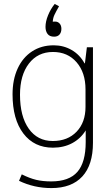

<svg xmlns="http://www.w3.org/2000/svg" viewBox="-20 -741 571 979"><path d="M454 -500V-13Q454 100 399.5 159Q345 218 242 218Q154 218 77 181L91 148Q131 168 164.5 176Q198 184 241 184Q332 184 374.5 135.5Q417 87 417 -17V-76Q391 -34 348 -11Q305 12 250 12Q154 12 99 -60.5Q44 -133 44 -260Q44 -335 70 -391.5Q96 -448 143.5 -479Q191 -510 254 -510Q304 -510 345.5 -486Q387 -462 411 -418H413L423 -500ZM416 -285Q416 -371 370.5 -423.5Q325 -476 250 -476Q173 -476 127.5 -417Q82 -358 82 -258Q82 -148 126.5 -85Q171 -22 249 -22Q325 -22 370.5 -69.5Q416 -117 416 -196ZM293 -594Q293 -576 283.5 -565Q274 -554 256 -554Q233 -554 222.5 -568Q212 -582 212 -604Q212 -631 225 -663Q238 -695 259 -721L281 -709Q265 -681 257.5 -665Q250 -649 249 -630Q252 -631 261 -631Q275 -631 284 -621Q293 -611 293 -594Z"/></svg>

Font: Sarabun Thin
Style: Regular
Weight: 250
Designer: Suppakit Chalermlarp | Katatrad Co.,Ltd.
Foundry: Cadson Demak Co.,Ltd.
Version: Version 1.000; ttfautohint (v1.6)